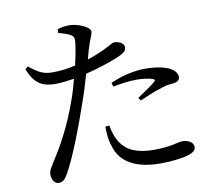

<svg xmlns="http://www.w3.org/2000/svg" viewBox="-87 -893 1174 1030"><g transform="rotate(-10 500.0 -377.5)"><path d="M708 26C769 26 814 19 844 13C877 5 903 -7 903 -29C903 -58 871 -71 843 -71C817 -71 783 -52 686 -52C602 -52 541 -73 506 -128C486 -158 477 -194 472 -222L450 -220C450 -187 452 -148 465 -112C491 -17 581 26 708 26ZM651 -341 662 -325C697 -340 743 -361 777 -370C803 -380 820 -383 838 -384C868 -386 885 -394 885 -415C885 -432 873 -450 848 -464C825 -476 780 -489 714 -489C644 -489 572 -468 523 -445L530 -424C574 -433 619 -439 659 -439C689 -439 723 -435 746 -427C755 -424 758 -419 751 -413C739 -400 683 -362 651 -341ZM225 -492C257 -492 295 -497 329 -502C319 -464 308 -426 296 -393C248 -257 194 -160 147 -88C129 -56 115 -44 115 -17C115 10 130 34 151 34C176 34 187 21 202 -5C244 -76 308 -242 352 -371C369 -418 384 -470 398 -517C467 -534 542 -560 566 -570C614 -589 628 -601 628 -622C628 -646 595 -657 576 -657C567 -657 555 -650 539 -641C509 -625 470 -607 420 -591L435 -645C449 -694 465 -717 465 -737C464 -761 401 -788 358 -789C332 -790 312 -786 289 -779L288 -759C309 -753 331 -747 349 -738C367 -728 372 -720 370 -696C367 -667 359 -621 347 -571C309 -562 264 -555 219 -556C172 -556 142 -573 97 -610L81 -598C114 -512 161 -492 225 -492Z"/></g></svg>

Font: Source Han Serif CN Medium
Style: Regular
Weight: 500
Designer: Ryoko NISHIZUKA 西塚涼子 (kana & ideographs); Frank Grießhammer (Latin, Greek & Cyrillic); Wenlong ZHANG 张文龙 (bopomofo); San
Foundry: Adobe
Version: Version 2.002;hotconv 1.1.0;makeotfexe 2.6.0